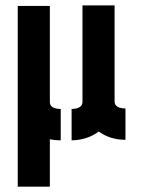

<svg xmlns="http://www.w3.org/2000/svg" viewBox="-20 -704 531 724"><path d="M46.9 0H168V-178.7Q186.5 -174.8 209 -174.8V-293Q168.9 -293.9 168 -318.4V-681.6H46.9ZM250 -174.8Q308.6 -175.8 352.5 -208Q395.5 -176.8 453.1 -176.8V-294.9Q413.1 -295.9 412.1 -320.3V-683.6H291V-318.4Q289.1 -293.9 250 -293Z"/></svg>

Font: Post No Bills Jaffna ExtraBold
Style: Regular
Weight: 800
Designer: Kosala Senevirathne, Siva Puranthara, Lasantha Premarathna, Tharique Azeez
Foundry: Mooniak
Version: Version 1.220 ; ttfautohint (v1.6)